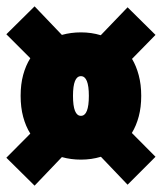

<svg xmlns="http://www.w3.org/2000/svg" viewBox="-30 -672 510 605"><path d="M79 -87 -10 -175 65.5 -251Q51 -274 43 -303.8Q35 -333.5 35 -370Q35 -406.5 43 -436Q51 -465.5 65.5 -488.5L-10 -564L79 -652L165 -562Q193.5 -570 225 -570Q258 -570 287.5 -561L372 -649L460 -562L386 -486.5Q399.5 -464 407.2 -434.8Q415 -405.5 415 -370Q415 -334 407.2 -305Q399.5 -276 385.5 -253L460 -178L372 -90L288 -178Q258 -169 225 -169Q193.5 -169 165 -177ZM225 -307Q250 -307 250 -370Q250 -432 225 -432Q200 -432 200 -370Q200 -307 225 -307Z"/></svg>

Font: Trispace Condensed ExtraBold
Style: Regular
Weight: 800
Width: 3
Designer: Tyler Finck
Foundry: Etcetera Type Company
Version: Version 1.210; ttfautohint (v1.8.3)